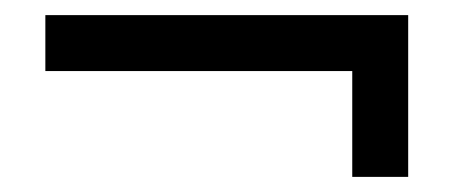

<svg xmlns="http://www.w3.org/2000/svg" viewBox="-20 -387 600 254"><path d="M40 -293V-367H520V-153H446V-293Z"/></svg>

Font: TASA Orbiter Display
Style: Regular
Weight: 400
Designer: Weizhong Zhang
Version: Version 1.000;Glyphs 3.1.2 (3151)